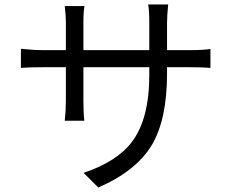

<svg xmlns="http://www.w3.org/2000/svg" viewBox="-20 -797 1040 854"><path d="M825 -574Q881 -574 916 -579V-495Q883 -498 825 -498H723V-470Q723 -267 656 -153Q586 -36 417 37L352 -28Q501 -79 566 -165Q644 -267 644 -463V-498H351V-349Q351 -296 355 -260H268Q273 -305 273 -349V-498H172Q106 -498 73 -495V-580Q127 -574 172 -574H273V-699Q273 -725 268 -770H356Q351 -748 351 -699V-574H644V-696Q644 -752 639 -777H728Q723 -727 723 -696V-574Z"/></svg>

Font: Source Han Sans K Regular
Style: Regular
Weight: 400
Designer: Ryoko NISHIZUKA  (kana & ideographs); Paul D. Hunt (Latin, Greek & Cyrillic); Wenlong ZHANG  (bopomofo); Sandoll Communi
Foundry: Adobe Systems Incorporated
Version: Version 1.00 July 18, 2014, initial release